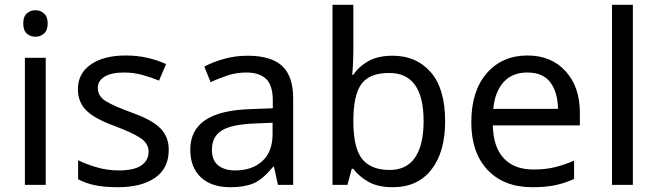

<svg xmlns="http://www.w3.org/2000/svg" viewBox="-20 -780 2775 810"><path d="M172.9 0H85V-536.1H172.9ZM181.2 -681.2Q181.2 -651.9 165.5 -638.4Q149.9 -625 129.9 -625Q107.9 -625 93 -638.4Q78.1 -651.9 78.1 -681.2Q78.1 -710 93 -723.4Q107.9 -736.8 129.9 -736.8Q149.9 -736.8 165.5 -723.4Q181.2 -710 181.2 -681.2Z M309.6 -23.9V-104Q341.8 -87.9 387 -74.5Q432.1 -61 480 -61Q546.9 -61 576.9 -82.5Q606.9 -104 606.9 -140.1Q606.9 -174.8 572.5 -197.8Q538.1 -220.7 456.3 -251.2Q374.5 -281.7 341.6 -316.7Q308.6 -351.6 308.6 -403.8Q308.6 -470.2 363.3 -508.1Q418 -545.9 509.8 -545.9Q558.6 -545.9 600.6 -536.4Q642.6 -526.9 680.7 -509.8L650.9 -439.9Q616.7 -454.1 579.8 -464.1Q543 -474.1 503.9 -474.1Q449.7 -474.1 421.1 -456.5Q392.6 -439 392.6 -409.2Q392.6 -374 426.8 -353Q460.9 -332 542.5 -302.5Q624 -272.9 658 -237.3Q691.9 -201.7 691.9 -147.9Q691.9 -69.8 634.3 -30Q576.7 9.8 478 9.8Q420.9 9.8 380.9 1.5Q340.8 -6.8 309.6 -23.9Z M1152.8 0 1135.7 -76.2H1131.8Q1087.4 -22 1048.6 -6.1Q1009.8 9.8 951.7 9.8Q872.1 9.8 827.4 -32Q782.7 -73.7 782.7 -148.9Q782.7 -230 845.2 -272.9Q907.7 -315.9 1040 -319.8L1130.9 -323.2V-355Q1130.9 -420.9 1102.1 -447.5Q1073.2 -474.1 1020 -474.1Q978 -474.1 939.9 -461.7Q901.9 -449.2 868.7 -433.1L841.8 -499Q877 -518.1 924.6 -531.5Q972.2 -544.9 1024.9 -544.9Q1123.5 -544.9 1170.2 -501.7Q1216.8 -458.5 1216.8 -365.2V0ZM1129.9 -213.9V-262.2L1050.8 -258.8Q955.6 -254.9 914.8 -229Q874 -203.1 874 -147.9Q874 -103 900.9 -82Q927.7 -61 971.7 -61Q1043.9 -61 1086.9 -100.6Q1129.9 -140.1 1129.9 -213.9Z M1636.7 9.8Q1574.2 9.8 1533.9 -13.2Q1493.7 -36.1 1470.7 -67.9H1463.9Q1459 -50.8 1454.8 -33.9Q1450.7 -17.1 1445.8 0H1382.8V-759.8H1470.7V-575.2Q1470.7 -541 1469.2 -511.5Q1467.8 -481.9 1465.8 -464.8H1470.7Q1493.7 -499 1533.7 -522Q1573.7 -544.9 1636.7 -544.9Q1736.8 -544.9 1797.4 -475.3Q1857.9 -405.8 1857.9 -268.1Q1857.9 -138.7 1800 -64.5Q1742.2 9.8 1636.7 9.8ZM1624 -63Q1695.8 -63 1731.4 -116Q1767.1 -168.9 1767.1 -269Q1767.1 -472.2 1622.1 -472.2Q1539.1 -472.2 1504.9 -425.8Q1470.7 -379.4 1470.7 -269Q1470.7 -155.8 1507.8 -109.4Q1544.9 -63 1624 -63Z M2205.1 -545.9Q2305.7 -545.9 2366 -479.7Q2426.3 -413.6 2426.3 -304.2V-251H2059.1Q2061 -159.7 2105.2 -112.3Q2149.4 -64.9 2230 -64.9Q2281.7 -64.9 2321 -74.7Q2360.4 -84.5 2401.9 -102.1V-24.9Q2361.3 -6.8 2321.3 1.5Q2281.2 9.8 2226.1 9.8Q2106 9.8 2037.1 -63Q1968.3 -135.7 1968.3 -264.2Q1968.3 -396 2033.4 -470.9Q2098.6 -545.9 2205.1 -545.9ZM2061 -320.8H2334Q2333 -390.1 2302 -432.1Q2271 -474.1 2204.1 -474.1Q2141.1 -474.1 2104.5 -433.6Q2067.9 -393.1 2061 -320.8Z M2649.9 0H2562V-759.8H2649.9Z"/></svg>

Font: NotoSansMyanmarRegular
Style: Regular
Weight: 400
Designer: Monotype Design team
Foundry: Monotype Imaging Inc.
Version: Version 1.05